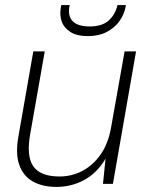

<svg xmlns="http://www.w3.org/2000/svg" viewBox="-20 -723 582 755"><path d="M202 12Q147 12 109 -9.5Q71 -31 55.5 -75.5Q40 -120 53 -190L111 -521H156L99 -197Q83 -109 111 -69Q139 -29 214 -29Q262 -29 304 -51Q346 -73 376 -116Q406 -159 417 -223L470 -521H515L424 0H385L395 -99Q362 -43 311.5 -15.5Q261 12 202 12ZM326 -581Q282 -581 256.5 -597.5Q231 -614 222.5 -639Q214 -664 219 -692L221 -703H254Q245 -662 265 -640.5Q285 -619 333 -619Q381 -619 407 -642Q433 -665 442 -703H475L473 -692Q467 -664 449 -639Q431 -614 400 -597.5Q369 -581 326 -581Z"/></svg>

Font: DM Sans 10pt ExtraLight
Style: Italic
Weight: 250
Italic angle: -10°
Version: Version 4.004;gftools[0.9.30]